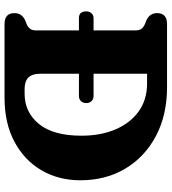

<svg xmlns="http://www.w3.org/2000/svg" viewBox="24 -764 740 827"><g transform="rotate(90 393.5 -350.0)"><path d="M36 -42.5Q36 -73.5 65 -88L84 -95.5Q97 -101.5 103.8 -110.5Q110.5 -119.5 110.5 -137.5V-320.5H57Q28.5 -320.5 28.5 -352.5Q28.5 -366 36.8 -374.8Q45 -383.5 57.5 -383.5H110.5V-562.5Q110.5 -580.5 103.8 -589.5Q97 -598.5 84 -604.5L65 -612Q36 -626.5 36 -657.5Q36 -700 83.5 -700H355Q475 -700 565.2 -652.2Q655.5 -604.5 705.8 -520.2Q756 -436 756 -327Q756 -233 713 -159.2Q670 -85.5 590.2 -42.8Q510.5 0 400 0H83.5Q36 0 36 -42.5ZM383 -86.5Q463 -86.5 513.5 -148.2Q564 -210 564 -331.5Q564 -415 536.5 -478.8Q509 -542.5 458.8 -578.2Q408.5 -614 339 -614H297V-383.5H393.5Q406.5 -383.5 415 -374.8Q423.5 -366 423.5 -352.5Q423.5 -337.5 415 -329Q406.5 -320.5 393.5 -320.5H297V-156Q297 -119 313.5 -102.8Q330 -86.5 362.5 -86.5Z"/></g></svg>

Font: Fraunces 72pt SuperSoft
Style: Bold
Weight: 700
Version: Version 1.000;[0bf87f6ff]